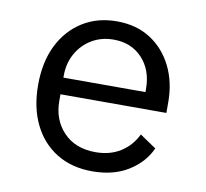

<svg xmlns="http://www.w3.org/2000/svg" viewBox="-65 -599 731 682"><g transform="rotate(10 300.0 -258.0)"><path d="M309 12Q235 12 180.5 -21.5Q126 -55 96.5 -115.5Q67 -176 67 -257Q67 -340 97 -400.5Q127 -461 180.5 -494.5Q234 -528 304 -528Q374 -528 425 -495.5Q476 -463 504.5 -406Q533 -349 533 -276V-238H151V-214Q151 -146 193.5 -101.5Q236 -57 309 -57Q361 -57 399 -81Q437 -105 457 -147L516 -107Q493 -55 439.5 -21.5Q386 12 309 12ZM304 -462Q260 -462 225.5 -441.5Q191 -421 171 -385.5Q151 -350 151 -305V-298H447V-309Q447 -377 407.5 -419.5Q368 -462 304 -462Z"/></g></svg>

Font: Lilex Nerd Font
Style: Regular
Weight: 400
Designer: Mike Abbink, Paul van der Laan, Pieter van Rosmalen, Mikhael Khrustik
Foundry: Mikhael Khrustik
Version: Version 2.400; ttfautohint (v1.8.4.7-5d5b);Nerd Fonts 3.3.0